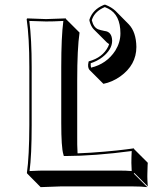

<svg xmlns="http://www.w3.org/2000/svg" viewBox="-20 -725 684 805"><path d="M355 -638.2V-643.1Q369.1 -685.1 413.6 -703.6Q415.5 -704.6 417 -705.1H421.9Q447.8 -694.8 463.9 -679.7L520 -623Q550.8 -590.8 551.8 -528.3Q551.8 -452.6 483.9 -404.3Q450.7 -380.9 413.6 -373.5L356.9 -430.2Q356.4 -430.2 356.4 -430.7Q345.7 -441.4 351.1 -464.8Q351.6 -466.8 352.1 -467.8Q410.6 -483.4 433.6 -529.8Q436 -535.2 437.5 -540Q432.1 -543.5 428.2 -546.9L371.6 -603.5Q360.4 -616.2 355 -638.2ZM305.2 -82Q357.9 -84 417 -89.1Q476.1 -94.2 508.3 -98.6L541 -103L543 -99.1L599.6 -42.5Q599.1 -39.6 598.9 -31.5Q598.6 -23.4 598.4 -14.6Q598.1 -5.9 597.9 2.4Q597.7 10.7 597.7 14.6Q597.7 29.3 599.6 56.6L543 0L541 2.9L597.7 59.6Q573.2 56.6 537.6 56.6H233.4L150.4 59.6L94.2 2.9L92.8 0Q102.5 -68.4 103 -200.2V-444.8Q103 -566.9 91.8 -645L94.2 -647.9Q95.7 -647.9 172.9 -645L255.9 -647.9L256.8 -645L313.5 -588.4Q303.7 -521 303.7 -388.2V-153.3Q303.2 -118.2 305.2 -82ZM236.8 -210V-444.8Q236.8 -570.3 245.6 -637.2Q201.2 -634.8 172.9 -635Q144.5 -635.3 103 -637.2Q112.8 -559.1 112.8 -444.8V-200.2Q112.8 -74.7 104 -7.8Q148.9 -10.3 176.8 -9.8H481Q509.3 -9.8 532.2 -7.8Q530.8 -30.8 530.8 -42Q530.8 -64.5 532.2 -91.8Q377.9 -71.3 254.9 -70.8H247.6L245.6 -78.1Q236.8 -106.9 236.8 -210ZM365.2 -639.2Q372.6 -609.9 391.6 -602.1Q400.9 -598.6 418 -595.2Q449.2 -592.3 450.2 -554.2Q450.2 -517.1 408.7 -484.9Q386.7 -468.3 360.4 -460Q359.4 -450.2 361.8 -441.4Q427.2 -457 463.4 -512.7Q484.9 -547.4 484.9 -585Q484.9 -663.1 433.6 -689Q426.8 -692.4 419.4 -695.3Q379.9 -678.7 367.2 -647Q365.7 -643.6 365.2 -641.1Z"/></svg>

Font: Linux Biolinum Shadow O
Style: Bold
Weight: 700
Designer: Philipp H. Poll
Foundry: Philipp H. Poll
Version: Version 0.9.2